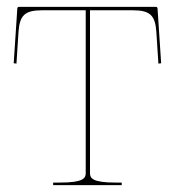

<svg xmlns="http://www.w3.org/2000/svg" viewBox="-20 -540 510 560"><path d="M242.5 -35V-510H367.5C418 -510 432.5 -495 436 -447.5L442 -354.5L450 -355.5L439.5 -515.5C439.5 -519 436 -520 434.5 -520H35.5C34 -520 30.5 -519 30.5 -515.5L20 -355.5L28 -354.5L34 -447.5C37.5 -495 52 -510 102.5 -510H230V-35C230 -20.5 223.5 -7.5 155 -7.5H135V0H335V-7.5H317.5C249 -7.5 242.5 -20.5 242.5 -35Z"/></svg>

Font: ZnikomitSC
Style: Regular
Weight: 100
Designer: gluk
Foundry: gluk
Version: Version 0.55